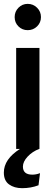

<svg xmlns="http://www.w3.org/2000/svg" viewBox="-21 -774 287 998"><path d="M184.1 -524.9V0H183.1Q147 13.7 122.6 40Q98.1 66.4 98.1 91.8Q98.1 133.8 147 133.8Q167.5 133.8 187 126L179.2 189Q139.6 204.1 94.2 204.1Q53.2 204.1 26.1 184.6Q-1 165 -1 123Q-1 53.2 83 0H63V-524.9ZM191.9 -685.1Q191.9 -656.7 171.9 -637Q151.9 -617.2 123 -617.2Q94.7 -617.2 75 -636.7Q55.2 -656.2 55.2 -685.1Q55.2 -713.9 75 -733.9Q94.7 -753.9 123 -753.9Q151.4 -753.9 171.6 -733.9Q191.9 -713.9 191.9 -685.1Z"/></svg>

Font: Nacelle SemiBold
Style: Regular
Weight: 600
Designer: Sora Sagano
Foundry: Sora Sagano
Version: Version 1.000;FEAKit 1.0